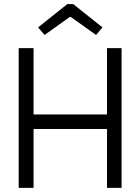

<svg xmlns="http://www.w3.org/2000/svg" viewBox="-20 -913 682 933"><path d="M323.2 -831.1H319.8L196.8 -743.2L165 -779.8L307.1 -893.1H335.9L478 -779.8L446.8 -743.2ZM70.8 -679.2H143.1V-356.9H500V-679.2H570.8V0H500V-286.1H143.1V0H70.8Z"/></svg>

Font: Rawengulk
Style: Bold
Weight: 700
Version: Version 0.92